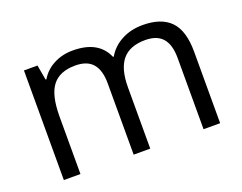

<svg xmlns="http://www.w3.org/2000/svg" viewBox="-91 -713 1112 881"><g transform="rotate(-20 465.0 -272.5)"><path d="M768.1 0V-348.1Q768.1 -412.1 740.7 -444.1Q713.4 -476.1 655.8 -476.1Q580.1 -476.1 543.9 -432.6Q507.8 -389.2 507.8 -298.8V0H426.8V-348.1Q426.8 -412.1 399.4 -444.1Q372.1 -476.1 314 -476.1Q237.8 -476.1 202.4 -430.4Q167 -384.8 167 -280.8V0H85.9V-535.2H151.9L165 -461.9H168.9Q191.9 -501 233.6 -522.9Q275.4 -544.9 327.1 -544.9Q452.6 -544.9 491.2 -454.1H495.1Q519 -496.1 564.5 -520.5Q609.9 -544.9 668 -544.9Q758.8 -544.9 804 -498.3Q849.1 -451.7 849.1 -349.1V0Z"/></g></svg>

Font: f0_31487 
Style: Regular
Weight: 400
Foundry: Ascender Corporation
Version: Version 1.10